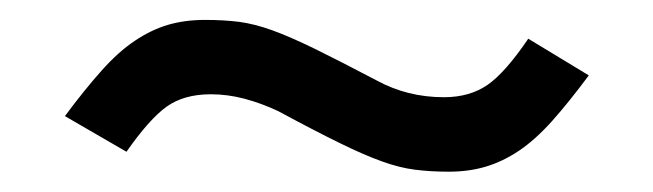

<svg xmlns="http://www.w3.org/2000/svg" viewBox="-20 -376 643 189"><path d="M559.6 -301.8Q540 -275.4 523.4 -256.8Q506.8 -238.3 490.7 -227.5Q474.6 -216.8 458 -211.9Q441.4 -207 421.9 -207Q403.3 -207 388.2 -209Q373 -210.9 355.5 -217.3Q337.9 -223.6 314 -235.4Q290 -247.1 253.9 -266.6Q237.3 -274.4 220.7 -278.8Q204.1 -283.2 187.5 -283.2Q161.1 -283.2 144 -271Q127 -258.8 104.5 -226.6L43.9 -261.7Q63.5 -288.1 80.1 -306.6Q96.7 -325.2 112.8 -335.9Q128.9 -346.7 145.5 -351.6Q162.1 -356.4 181.6 -356.4Q200.2 -356.4 215.3 -354.5Q230.5 -352.5 248 -346.2Q265.6 -339.8 289.6 -328.1Q313.5 -316.4 350.6 -296.9Q380.9 -280.3 417 -280.3Q442.4 -280.3 460 -292.5Q477.5 -304.7 500 -337.9Z"/></svg>

Font: Jomolhari
Style: Regular
Weight: 400
Designer: Christopher J. Fynn
Foundry: Christopher  J.  Fynn (Karma Drubgy¸ Tenzin).
Version: Version 1.000